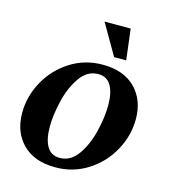

<svg xmlns="http://www.w3.org/2000/svg" viewBox="-102 -750 758 844"><g transform="rotate(15 276.5 -327.5)"><path d="M24 -184Q24 -259 61.5 -327.5Q99 -396 165 -438Q231 -480 312 -480Q408 -480 461 -426.5Q514 -373 514 -286Q514 -211 476.5 -142.5Q439 -74 373 -32Q307 10 226 10Q130 10 77 -43.5Q24 -97 24 -184ZM381 -313Q381 -371 362 -403Q343 -435 304 -435Q254 -435 221 -387.5Q188 -340 172.5 -274.5Q157 -209 157 -157Q157 -99 176 -67Q195 -35 234 -35Q284 -35 317 -82.5Q350 -130 365.5 -195.5Q381 -261 381 -313ZM351 -525 270 -665H389L406 -525Z"/></g></svg>

Font: Philosopher
Style: Bold Italic
Weight: 700
Italic angle: -10°
Designer: Jovanny Lemonad
Foundry: Jovanny Lemonad
Version: Version 2.000